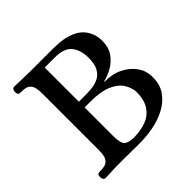

<svg xmlns="http://www.w3.org/2000/svg" viewBox="-163 -789 946 946"><g transform="rotate(-45 310.5 -315.5)"><path d="M60 3Q50 3 46 -4Q42 -11 42 -19Q43 -36 50 -38Q57 -40 67 -40Q99 -40 112 -51.5Q125 -63 128.5 -80.5Q132 -98 132 -117V-514Q132 -533 128.5 -550.5Q125 -568 112 -579.5Q99 -591 67 -591Q57 -591 50 -593Q43 -595 42 -612Q42 -620 46 -627Q50 -634 60 -634Q92 -633 120 -632Q148 -631 178 -631H319Q377 -631 410.5 -622.5Q444 -614 469 -598Q495 -581 510 -551.5Q525 -522 525 -487Q525 -442 504 -411.5Q483 -381 451.5 -363.5Q420 -346 390 -339V-336Q443 -337 484 -317Q525 -297 549 -264Q573 -231 574 -192Q576 -135 550 -98Q524 -61 482.5 -39Q441 -17 392.5 -8Q344 1 299 1L179 0Q149 0 120.5 0.5Q92 1 60 3ZM231 -356H273Q293 -356 318 -358Q343 -360 366 -370.5Q389 -381 403.5 -405.5Q418 -430 418 -475Q418 -528 392.5 -561Q367 -594 301 -594H231ZM303 -39Q348 -40 385 -54Q422 -68 444 -101Q466 -134 466 -192Q463 -224 444.5 -252Q426 -280 384.5 -298Q343 -316 272 -316H231V-117Q231 -67 246 -53Q261 -39 303 -39Z"/></g></svg>

Font: Alice
Style: Regular
Weight: 400
Designer: Ksenia Yerulevich
Foundry: Cyreal (http://www.cyreal.org/)
Version: Version 2.003; ttfautohint (v1.8.3)